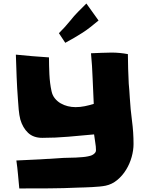

<svg xmlns="http://www.w3.org/2000/svg" viewBox="-20 -1063 845 1093"><path d="M740.2 -243.2Q740.2 -208 729.5 -169.4Q718.8 -130.9 698.2 -97.2Q677.7 -63.5 647.9 -38.6Q618.2 -13.7 581.1 -5.9Q566.4 -2.9 546.4 -1Q526.4 1 504.9 2Q483.4 2.9 462.4 3.9Q441.4 4.9 426.8 4.9Q342.8 8.8 258.8 9.3Q174.8 9.8 89.8 9.8Q85.9 -30.3 82.5 -69.3Q79.1 -108.4 73.2 -149.4Q140.6 -152.3 207.5 -155.8Q274.4 -159.2 341.8 -164.1Q356.4 -165 374.5 -165Q392.6 -165 411.6 -166Q430.7 -167 448.7 -168.5Q466.8 -169.9 480.5 -172.9Q486.3 -173.8 494.6 -176.3Q502.9 -178.7 509.8 -183.1Q516.6 -187.5 521.5 -193.4Q526.4 -199.2 526.4 -208Q526.4 -228.5 522 -253.4Q517.6 -278.3 515.6 -297.9Q442.4 -291 368.7 -284.7Q294.9 -278.3 220.7 -278.3Q169.9 -278.3 139.6 -307.1Q109.4 -335.9 95.7 -382.8Q92.8 -393.6 90.3 -408.7Q87.9 -423.8 86.4 -439.9Q85 -456.1 84 -471.7Q83 -487.3 82 -498Q77.1 -562.5 74.7 -625Q72.3 -687.5 70.3 -752Q117.2 -747.1 164.6 -743.2Q211.9 -739.3 258.8 -736.3Q258.8 -690.4 261.2 -639.2Q263.7 -587.9 273.4 -543.9Q278.3 -520.5 292 -503.4Q305.7 -486.3 324.7 -475.1Q343.8 -463.9 365.7 -458.5Q387.7 -453.1 410.2 -453.1Q436.5 -453.1 462.9 -458.5Q489.3 -463.9 513.7 -471.7Q509.8 -544.9 507.3 -616.2Q504.9 -687.5 498 -759.8Q527.3 -760.7 556.6 -762.2Q585.9 -763.7 615.2 -763.7Q661.1 -763.7 708 -754.9Q708 -712.9 709.5 -670.9Q710.9 -628.9 712.9 -586.9Q714.8 -567.4 716.3 -547.4Q717.8 -527.3 718.8 -507.8Q722.7 -441.4 731.4 -375.5Q740.2 -309.6 740.2 -243.2ZM541 -946.3Q516.6 -925.8 494.6 -908.7Q472.7 -891.6 450.2 -877Q427.7 -862.3 403.8 -848.6Q379.9 -835 351.6 -819.3L315.4 -874Q333 -891.6 349.1 -909.2Q365.2 -926.8 380.9 -946.3Q401.4 -972.7 424.8 -996.1Q448.2 -1019.5 471.7 -1043Z"/></svg>

Font: Slackey
Style: Regular
Weight: 400
Designer: Squid
Foundry: Font Diner, Inc DBA Sideshow
Version: Version 1.000